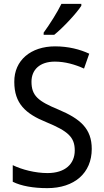

<svg xmlns="http://www.w3.org/2000/svg" viewBox="-20 -964 539 994"><path d="M401 -934V-944H298C276 -899 238 -839 206 -795V-784H261C306 -820 376 -895 401 -934ZM455 -193C455 -298 396 -349 282 -397C178 -440 143 -468 143 -541C143 -602 185 -645 264 -645C317 -645 369 -630 415 -609L442 -686C395 -708 335 -724 265 -724C140 -724 53 -652 54 -540C54 -428 112 -375 221 -331C332 -285 367 -254 367 -185C367 -116 318 -68 226 -68C162 -68 93 -86 46 -109V-23C90 -1 153 10 225 10C365 10 455 -68 455 -193Z"/></svg>

Font: Noto Sans Bengali UI SemiCondensed
Style: Regular
Weight: 400
Width: 4
Designer: Jelle Bosma - Monotype Design Team
Foundry: Monotype Imaging Inc.
Version: Version 2.003